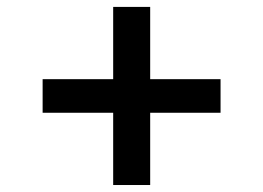

<svg xmlns="http://www.w3.org/2000/svg" viewBox="-20 -636 754 550"><path d="M304.2 -616.2H410.2V-409.2H611.8V-313H410.2V-106H304.2V-313H102.1V-409.2H304.2Z"/></svg>

Font: SVN-Poppins Medium
Style: Regular
Weight: 500
Designer: Ninad Kale (Devanagari), Jonny Pinhorn (Latin)
Foundry: Indian Type Foundry
Version: Version 3.002 2017